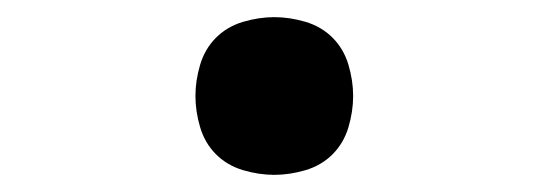

<svg xmlns="http://www.w3.org/2000/svg" viewBox="-20 -452 640 224"><path d="M300 -248Q282 -248 263.5 -253.5Q245 -259 232 -272Q219 -285 213.5 -303.5Q208 -322 208 -340Q208 -358 213.5 -376.5Q219 -395 232 -408Q245 -421 263.5 -426.5Q282 -432 300 -432Q318 -432 336.5 -426.5Q355 -421 368 -408Q381 -395 386.5 -376.5Q392 -358 392 -340Q392 -322 386.5 -303.5Q381 -285 368 -272Q355 -259 336.5 -253.5Q318 -248 300 -248Z"/></svg>

Font: Iosevka Semibold Extended
Style: Regular
Weight: 600
Width: 7
Monospace: yes
Designer: Belleve Invis
Foundry: Belleve Invis
Version: Version 32.5.0; ttfautohint (v1.8.4)